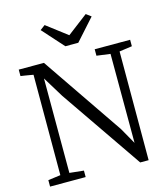

<svg xmlns="http://www.w3.org/2000/svg" viewBox="-137 -1072 1030 1178"><g transform="rotate(-15 378.5 -483.0)"><path d="M33.5 0V-41L112.5 -51.5L113 -689Q101 -691.5 87.5 -693.5Q74 -695.5 60.5 -698Q47 -700.5 33.5 -702V-743H193.5L545.5 -227.5L603.5 -125L602.5 -690.5L516 -702V-743H741V-702L660 -690.5L659.5 0H606L249 -519.5L169 -650.5L169.5 -50.5L259.5 -41V0ZM347 -807.5 226 -942.5 257.5 -966 388 -866.5 518.5 -966 550 -942.5 429 -807.5Z"/></g></svg>

Font: Merriweather 28pt Light
Style: Regular
Weight: 300
Version: Version 2.100